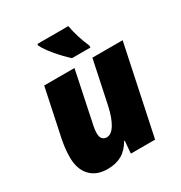

<svg xmlns="http://www.w3.org/2000/svg" viewBox="-180 -897 981 1038"><g transform="rotate(-30 311.0 -378.0)"><path d="M440.4 -606H325.2Q287.1 -640.6 251.7 -682.9Q216.3 -725.1 201.2 -755.9V-766.1H394.5Q408.2 -690.9 440.4 -618.2ZM247.1 -252Q237.8 -212.9 237.8 -187.7Q237.8 -162.6 248.3 -151.9Q258.8 -141.1 274.9 -141.1Q303.7 -141.1 327.1 -179.2Q350.6 -217.3 365.2 -284.2L421.9 -553.2H610.8L494.1 0H342.8L349.1 -77.1H345.2Q318.8 -31.7 282.5 -11Q246.1 9.8 192.9 9.8Q124 9.8 85.4 -32Q46.9 -73.7 46.9 -147Q46.9 -199.7 59.1 -258.8L121.1 -553.2H310.1Z"/></g></svg>

Font: Open Sans Hebrew Extra Bold
Style: Italic
Weight: 800
Italic angle: -12°
Foundry: Ascender Corporation, Yanek Iontef
Version: Version 2.001;PS 002.001;hotconv 1.0.70;makeotf.lib2.5.58329